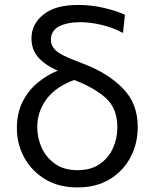

<svg xmlns="http://www.w3.org/2000/svg" viewBox="-20 -766 641 796"><path d="M301.5 11Q223 11 166.8 -23.2Q110.5 -57.5 80.2 -113.5Q50 -169.5 50 -234.5Q50 -296.5 73.2 -343.2Q96.5 -390 135 -422.2Q173.5 -454.5 219.5 -473Q168 -495.5 139.2 -527.5Q110.5 -559.5 110.5 -607.5Q110.5 -665.5 159.8 -705.5Q209 -745.5 303.5 -745.5Q359.5 -745.5 413 -732.8Q466.5 -720 498 -704.5L490 -629.5Q446.5 -652.5 399.8 -663.2Q353 -674 312.5 -674Q258 -674 224.5 -656.2Q191 -638.5 191 -601Q191 -576.5 210.2 -557.8Q229.5 -539 285.5 -517.5L335 -498Q431 -460 491 -398Q551 -336 551 -239.5Q551 -171 521.2 -114.2Q491.5 -57.5 435.5 -23.2Q379.5 11 301.5 11ZM134.5 -239Q134.5 -193.5 153.2 -152.8Q172 -112 209 -86.2Q246 -60.5 301.5 -60.5Q356.5 -60.5 393 -85.5Q429.5 -110.5 448 -151Q466.5 -191.5 466.5 -237.5Q466.5 -316.5 418.8 -359.5Q371 -402.5 287.5 -434.5Q210.5 -406 172.5 -354.5Q134.5 -303 134.5 -239Z"/></svg>

Font: Commissioner
Style: Regular
Weight: 400
Designer: Kostas Bartsokas
Foundry: Kostas Bartsokas
Version: Version 1.000; ttfautohint (v1.8.3)